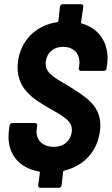

<svg xmlns="http://www.w3.org/2000/svg" viewBox="-20 -809 530 910"><path d="M454 -190C468 -307 386 -349 301 -404C221 -449 192 -470 197 -517C203 -561 234 -587 279 -587C334 -587 361 -549 356 -503L353 -485C353 -478 357 -473 364 -473H472C479 -473 485 -478 485 -485L488 -505C500 -601 452 -674 367 -698C364 -699 363 -700 364 -703L375 -777C376 -784 371 -789 365 -789H277C271 -789 265 -784 264 -777L257 -710C256 -706 254 -705 251 -704C151 -689 78 -619 65 -516C50 -391 139 -339 217 -294C291 -252 326 -231 320 -184C316 -145 286 -113 235 -113C179 -113 148 -149 154 -195L156 -214C157 -221 153 -226 146 -226H38C32 -226 26 -221 25 -214L22 -188C10 -86 65 -13 166 4C168 5 170 6 169 10L161 69C160 76 165 81 171 81H259C266 81 271 76 272 69L279 6C279 3 280 1 283 0C377 -22 442 -91 454 -190Z"/></svg>

Font: Barlow Semi Condensed
Style: Bold Italic
Weight: 700
Width: 4
Italic angle: -7°
Designer: Jeremy Tribby
Foundry: Tribby Type
Version: Version 1.422;hotconv 1.0.109;makeotfexe 2.5.65596